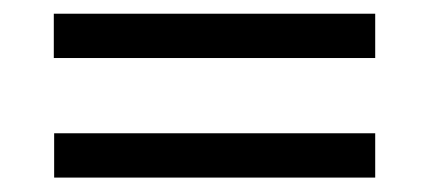

<svg xmlns="http://www.w3.org/2000/svg" viewBox="-20 -496 610 273"><path d="M56.5 -413.5H513.5V-476.5H56.5ZM57 -243.5H513.5V-306.5H57Z"/></svg>

Font: Hauora
Style: Regular
Weight: 400
Designer: Mikhail Sharanda
Foundry: WCYS & Co.
Version: Version 1.010